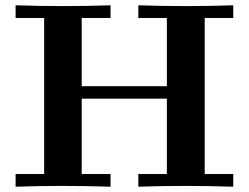

<svg xmlns="http://www.w3.org/2000/svg" viewBox="-20 -706 941 726"><path d="M39 0V-48H147V-638H39V-686Q130 -683 222 -683Q310 -683 398 -686V-638H289V-380H611V-638H503V-686Q594 -683 686 -683Q774 -683 862 -686V-638H754V-48H862V0Q770 -3 679 -3Q592 -3 503 0V-48H611V-333H289V-48H398V0Q306 -3 215 -3Q128 -3 39 0Z"/></svg>

Font: CMU Serif
Style: Bold
Weight: 700
Version: Version 0.7.0